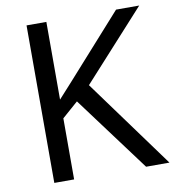

<svg xmlns="http://www.w3.org/2000/svg" viewBox="-80 -785 780 857"><g transform="rotate(-10 309.5 -357.0)"><path d="M325.2 -402.8 607.9 -713.9H502.9L248.5 -429.7L187 -361.8V-713.9H97.2V0H187V-276.9L259.8 -340.8L513.2 0H619.1Z"/></g></svg>

Font: Noto Reveo Sans
Style: Regular
Weight: 400
Designer: Monotype Design team
Foundry: Monotype Imaging Inc.
Version: Version 1.04